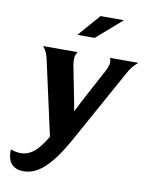

<svg xmlns="http://www.w3.org/2000/svg" viewBox="-97 -770 818 1050"><g transform="rotate(10 311.5 -245.5)"><path d="M455 -411Q466 -432 469.5 -449Q473 -466 465 -484H623Q603 -467 591 -452Q579 -437 567 -414L339 -2Q280 104 224 156.5Q168 209 107 209Q63 209 39.5 183Q16 157 19 103Q47 114 75 114Q112 114 145 89Q178 64 217 -2L126 -414Q121 -437 114.5 -452Q108 -467 94 -484H286Q274 -467 273 -448.5Q272 -430 275 -411L307 -249Q312 -227 315.5 -205.5Q319 -184 323 -162L368 -249ZM375 -700H505L364 -577H268Z"/></g></svg>

Font: LT Museum
Style: Bold Italic
Weight: 700
Designer: Daniel Lyons
Foundry: LyonsType
Version: Version 1.011